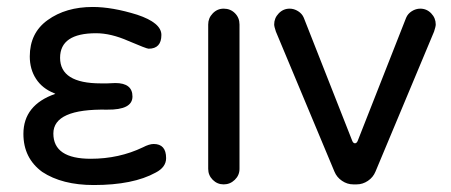

<svg xmlns="http://www.w3.org/2000/svg" viewBox="-20 -529 1309 557"><path d="M102.5 -30.3Q47.9 -70.3 47.9 -140.6Q47.9 -224.6 140.6 -256.8L136.7 -258.8Q102.5 -272.5 84.5 -300.3Q66.4 -328.1 66.4 -365.2Q66.4 -433.6 118.2 -470.7Q170.9 -508.8 249 -508.8Q305.7 -508.8 377.9 -486.3Q448.2 -462.9 448.2 -427.7Q448.2 -387.7 411.1 -387.7Q405.3 -387.7 352.5 -410.2Q301.8 -432.6 258.8 -432.6Q154.3 -432.6 154.3 -361.3Q154.3 -287.1 272.5 -287.1H291L314.5 -288.1Q364.3 -288.1 364.3 -249Q364.3 -210 291 -210.9Q134.8 -213.9 134.8 -141.6Q134.8 -68.4 243.2 -68.4Q325.2 -68.4 394.5 -101.6Q413.1 -111.3 425.8 -111.3Q461.9 -111.3 461.9 -70.3Q461.9 -43.9 431.6 -28.3Q366.2 7.8 252 7.8Q160.2 7.8 102.5 -30.3Z M584 -39.1V-458Q584 -476.6 597.2 -490.2Q610.4 -503.9 628.9 -503.9Q648.4 -503.9 661.6 -490.7Q674.8 -477.5 674.8 -458V-39.1Q674.8 -20.5 661.1 -7.3Q647.5 5.9 628.9 5.9Q610.4 5.9 597.2 -7.3Q584 -20.5 584 -39.1Z M950.2 -31.2 780.3 -437.5Q775.4 -452.1 775.4 -458Q775.4 -476.6 788.6 -490.2Q801.8 -503.9 820.3 -503.9Q833 -503.9 844.7 -496.6Q856.4 -489.3 861.3 -477.5L1002 -120.1Q1004.9 -113.3 1009.8 -113.3Q1014.6 -113.3 1017.6 -120.1L1158.2 -477.5Q1163.1 -489.3 1174.8 -496.6Q1186.5 -503.9 1199.2 -503.9Q1217.8 -503.9 1231 -490.2Q1244.1 -476.6 1244.1 -458Q1244.1 -452.1 1239.3 -437.5L1069.3 -31.2Q1062.5 -14.6 1047.4 -4.4Q1032.2 5.9 1014.6 5.9H1004.9Q987.3 5.9 972.2 -4.4Q957 -14.6 950.2 -31.2Z"/></svg>

Font: jf-openhuninn-2.0
Style: Regular
Weight: 400
Designer: [Kosugi Maru]
Designed by MOTOYA      

[Varela Round]
Joe Prince (Latin component); Avraham Cornfeld (Hebrew component)
Foundry: justfont CO.,LTD.
Version: 2.0